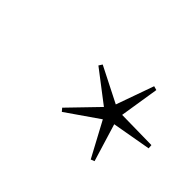

<svg xmlns="http://www.w3.org/2000/svg" viewBox="-65 -855 566 566"><g transform="rotate(45 218.0 -571.5)"><path d="M350.5 -433 339 -428.5 280.5 -537.5 179.5 -467.5 171.5 -477 257 -565.5 159 -640.5 166 -651.5 276.5 -595.5 318.5 -713.5 331 -710 311.5 -587 435.5 -585 436.5 -572.5 314.5 -551Z"/></g></svg>

Font: Newsreader 60pt Light
Style: Italic
Weight: 300
Italic angle: -17°
Designer: Hugues Gentile
Foundry: Production Type
Version: Version 1.003